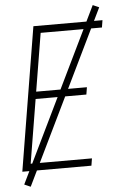

<svg xmlns="http://www.w3.org/2000/svg" viewBox="-60 -858 620 980"><g transform="rotate(-5 250.0 -368.0)"><path d="M21 0 142 -735H496L490 -698H176L127 -401H387L381 -364H121L67 -37H381L375 0ZM57 80 25 66 453 -816 485 -802Z"/></g></svg>

Font: Iosevka Term Curly Extralight
Style: Italic
Weight: 200
Italic angle: -9°
Designer: Belleve Invis
Foundry: Belleve Invis
Version: Version 32.3.0